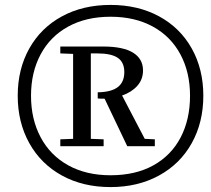

<svg xmlns="http://www.w3.org/2000/svg" viewBox="-20 -740 858 780"><path d="M349 -523V-176L401 -174V-146H225V-174L277 -176V-521L225 -523V-551H399Q480 -551 520.5 -526Q561 -501 561 -454Q561 -417 537.5 -391Q514 -365 476 -352L568 -176L609 -174V-146H497L405 -339Q386 -339 377 -340V-365Q433 -366 459 -386.5Q485 -407 485 -447Q485 -487 458.5 -505Q432 -523 376 -523ZM429 -720Q541 -720 626.5 -673.5Q712 -627 759 -543Q806 -459 806 -351Q806 -243 759 -158.5Q712 -74 626 -27Q540 20 429 20Q317 20 231.5 -27Q146 -74 99 -158.5Q52 -243 52 -351Q52 -459 99 -543Q146 -627 231.5 -673.5Q317 -720 429 -720ZM429 -28Q531 -28 603.5 -68.5Q676 -109 714 -182Q752 -255 752 -351Q752 -446 713 -519Q674 -592 601 -632Q528 -672 429 -672Q330 -672 257 -632Q184 -592 145 -519Q106 -446 106 -351Q106 -256 145 -182.5Q184 -109 257 -68.5Q330 -28 429 -28Z"/></svg>

Font: Minipax
Style: Regular
Weight: 400
Designer: Raphaël Ronot, Igor Stepanchenko (Cyrillic)
Foundry: steppetype
Version: Version 1.002